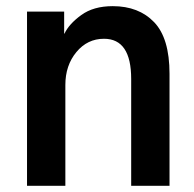

<svg xmlns="http://www.w3.org/2000/svg" viewBox="-20 -601 628 621"><path d="M67.4 0V-563.5H187.5V-492.2H188.5Q203.1 -523.4 242.7 -552.2Q282.2 -581.1 344.7 -581.1Q428.7 -581.1 478.5 -529.3Q528.3 -477.5 528.3 -362.3V0H404.3V-345.7Q404.3 -475.6 316.4 -475.6Q262.7 -475.6 227.1 -432.6Q191.4 -389.6 191.4 -326.2V0Z"/></svg>

Font: Gothic A1
Style: Bold
Weight: 700
Version: Version 2.50